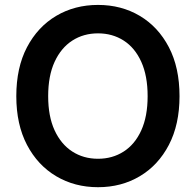

<svg xmlns="http://www.w3.org/2000/svg" viewBox="-20 -758 804 788"><path d="M382.3 10.3Q286.6 10.3 210.7 -34.7Q134.8 -79.6 90.8 -163.3Q46.9 -247.1 46.9 -363.3Q46.9 -480.5 90.8 -564.2Q134.8 -647.9 210.7 -692.9Q286.6 -737.8 382.3 -737.8Q478 -737.8 553.7 -692.9Q629.4 -647.9 673.1 -564.2Q716.8 -480.5 716.8 -363.3Q716.8 -247.1 673.1 -163.3Q629.4 -79.6 553.7 -34.7Q478 10.3 382.3 10.3ZM382.3 -106.4Q441.4 -106.4 487.5 -136Q533.7 -165.5 559.8 -222.9Q585.9 -280.3 585.9 -363.3Q585.9 -446.8 559.8 -504.4Q533.7 -562 487.5 -591.6Q441.4 -621.1 382.3 -621.1Q322.8 -621.1 276.6 -591.3Q230.5 -561.5 204.1 -504.2Q177.7 -446.8 177.7 -363.3Q177.7 -280.3 204.1 -223.1Q230.5 -166 276.6 -136.2Q322.8 -106.4 382.3 -106.4Z"/></svg>

Font: Inter 18pt SemiBold
Style: Regular
Weight: 600
Designer: Rasmus Andersson
Foundry: rsms
Version: Version 4.001;git-66647c0bb